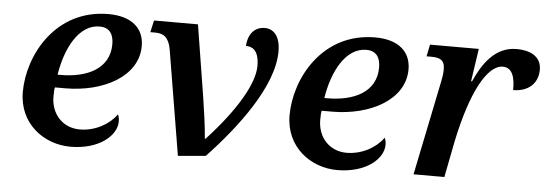

<svg xmlns="http://www.w3.org/2000/svg" viewBox="-42 -664 2244 788"><g transform="rotate(5 1080.0 -269.5)"><path d="M268 10C387 10 457 -53 457 -110C457 -121 455 -132 451 -139C421 -97 364 -64 300 -64C229 -64 181 -118 181 -189C181 -209 182 -223 184 -227H226C384 -227 524 -302 524 -427C524 -502 470 -546 377 -546C159 -546 54 -349 54 -197C54 -67 158 10 268 10ZM190 -280C207 -389 259 -492 345 -492C390 -492 403 -460 403 -424C403 -323 312 -280 202 -280Z M711 9 825 -1C947 -130 1085 -310 1085 -454C1085 -517 1057 -545 1021 -545C982 -545 953 -518 950 -465C974 -465 1004 -454 1004 -387C1004 -316 940 -203 818 -71H815C810 -131 803 -176 793 -243L746 -536H565L554 -487H575C608 -487 630 -473 639 -425Z M1367 10C1486 10 1556 -53 1556 -110C1556 -121 1554 -132 1550 -139C1520 -97 1463 -64 1399 -64C1328 -64 1280 -118 1280 -189C1280 -209 1281 -223 1283 -227H1325C1483 -227 1623 -302 1623 -427C1623 -502 1569 -546 1476 -546C1258 -546 1153 -349 1153 -197C1153 -67 1257 10 1367 10ZM1289 -280C1306 -389 1358 -492 1444 -492C1489 -492 1502 -460 1502 -424C1502 -323 1411 -280 1301 -280Z M1681 0H1808L1837 -148C1880 -355 1944 -472 2008 -472C2047 -472 2059 -432 2058 -380C2118 -380 2160 -414 2160 -473C2160 -514 2132 -549 2057 -549C1969 -549 1919 -474 1887 -401H1883L1903 -536H1702L1692 -487H1711C1746 -487 1767 -479 1767 -441C1767 -422 1765 -409 1761 -390Z"/></g></svg>

Font: Noto Serif Semi
Style: Italic
Weight: 600
Italic angle: -12°
Designer: Monotype Design Team
Foundry: Monotype Imaging Inc.
Version: Version 1.901